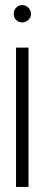

<svg xmlns="http://www.w3.org/2000/svg" viewBox="-20 -734 203 754"><path d="M34 -679Q34 -694 43.5 -704Q53 -714 67 -714Q81 -714 91.5 -703.5Q102 -693 102 -679Q102 -666 91.5 -656Q81 -646 67 -646Q53 -646 43.5 -655.5Q34 -665 34 -679ZM92 0H43V-547H92Z"/></svg>

Font: Bhavuka
Style: Regular
Weight: 400
Version: 2.94.0; ttfautohint (v1.2) -l 7 -r 28 -G 50 -x 13 -D deva -f